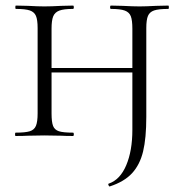

<svg xmlns="http://www.w3.org/2000/svg" viewBox="-20 -488 647 689"><path d="M370 171Q411 157 433 105Q455 53 455 -22V-385Q455 -415 449.5 -429.5Q444 -444 428 -450Q412 -456 378 -456Q375 -456 375 -462Q375 -468 378 -468L420 -467Q458 -465 481 -465Q502 -465 540 -467L584 -468Q586 -468 586 -462Q586 -456 584 -456Q549 -456 533 -450.5Q517 -445 511 -431Q505 -417 505 -387V-69Q505 8 493.5 55.5Q482 103 454 133.5Q426 164 374 181Q372 182 369.5 177Q367 172 370 171ZM36 -12Q71 -12 87 -17Q103 -22 109 -36.5Q115 -51 115 -81V-387Q115 -417 109 -431Q103 -445 87 -450.5Q71 -456 37 -456Q35 -456 35 -462Q35 -468 37 -468L81 -467Q117 -465 139 -465Q164 -465 200 -467L242 -468Q245 -468 245 -462Q245 -456 242 -456Q209 -456 193 -450Q177 -444 171 -429.5Q165 -415 165 -385V-81Q165 -50 170.5 -36Q176 -22 191.5 -17Q207 -12 242 -12Q245 -12 245 -6Q245 0 242 0Q215 0 200 -1L139 -2L80 -1Q64 0 36 0Q34 0 34 -6Q34 -12 36 -12ZM137 -244H476V-228H137Z"/></svg>

Font: Cormorant SC Light
Style: Regular
Weight: 300
Designer: Christian Thalmann (Catharsis Fonts)
Foundry: Catharsis Fonts
Version: Version 4.000